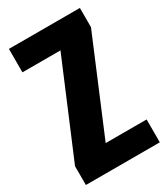

<svg xmlns="http://www.w3.org/2000/svg" viewBox="-178 -792 761 873"><g transform="rotate(-30 202.5 -355.5)"><path d="M8.8 0H397V-120.1H182.1L387.7 -609.9V-710.9H15.1V-587.9H214.8L8.8 -98.6Z"/></g></svg>

Font: Roboto Flex
Style: wght 700 wdth 25 opsz 34 GRAD 0.00 slnt 0.00 XTRA 468 XOPQ 96 YOPQ 79 YTLC 514 YTUC 712 YTAS 750 YTDE -203.00 YTFI 738
Weight: 700
Width: 1
Designer: Berlow after Robertson
Foundry: Google
Version: Version 3.100